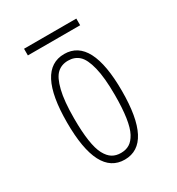

<svg xmlns="http://www.w3.org/2000/svg" viewBox="-154 -716 758 824"><g transform="rotate(-30 225.0 -304.0)"><path d="M87.5 -617.5H346.5V-584.5H87.5ZM89 -251Q89 -512 225 -512Q361 -512 361 -251Q361 11 225 11Q89 11 89 -251ZM326 -251Q326 -336.5 313.2 -388Q300.5 -439.5 279 -459.2Q257.5 -479 225 -479Q192.5 -479 171 -459.2Q149.5 -439.5 136.8 -388Q124 -336.5 124 -251Q124 -185.5 130.8 -140Q137.5 -94.5 151.2 -69Q165 -43.5 182.8 -32.8Q200.5 -22 225 -22Q249.5 -22 267.2 -32.8Q285 -43.5 298.8 -69Q312.5 -94.5 319.2 -140Q326 -185.5 326 -251Z"/></g></svg>

Font: League Mono Condensed Thin
Style: Regular
Weight: 100
Width: 1
Designer: Tyler Finck
Foundry: The League of Moveable Type / Tyler Finck
Version: Version 2.210